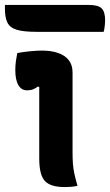

<svg xmlns="http://www.w3.org/2000/svg" viewBox="-29 -753 446 778"><path d="M130 -111Q130 -135 130 -163.5Q130 -192 130 -222Q130 -252 130 -282.5Q130 -313 130 -343Q130 -373 130 -401L124 -402Q120 -399 115 -396Q110 -393 105 -391Q100 -389 93.5 -388Q87 -387 80 -387Q58 -387 45.5 -408Q33 -429 33 -470Q33 -488 35.5 -506Q38 -524 41 -538Q52 -540 61.5 -541.5Q71 -543 81 -544Q91 -545 101 -546Q111 -547 121.5 -547.5Q132 -548 143 -548Q178 -548 206 -538.5Q234 -529 249.5 -509.5Q265 -490 265 -459Q265 -421 265 -379.5Q265 -338 265 -296Q265 -254 265 -213.5Q265 -173 265 -137Q265 -110 266.5 -89.5Q268 -69 272.5 -48.5Q277 -28 285 0Q271 3 259 4Q247 5 233 5Q176 5 153 -19.5Q130 -44 130 -111ZM-9 -733H331Q369 -733 383 -719Q397 -705 397 -670Q397 -662 396 -653.5Q395 -645 394 -637.5Q393 -630 391 -624H119Q66 -624 38.5 -632.5Q11 -641 1 -661.5Q-9 -682 -9 -716Q-9 -719 -9 -722.5Q-9 -726 -9 -728.5Q-9 -731 -9 -733Z"/></svg>

Font: Recursive Casual
Style: Bold
Weight: 700
Version: Version 1.085